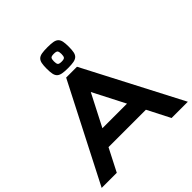

<svg xmlns="http://www.w3.org/2000/svg" viewBox="-238 -1120 1303 1303"><g transform="rotate(-45 413.5 -468.0)"><path d="M0 0 359 -700H463L827 0H671L587.5 -163H228.5L145 0ZM290 -283H526L408 -512.5ZM308 -836Q308 -867.5 312 -886.8Q316 -906 327.2 -917Q338.5 -928 359.5 -931.8Q380.5 -935.5 414 -935.5Q448 -935.5 468.8 -931.8Q489.5 -928 500.8 -917Q512 -906 516 -886.8Q520 -867.5 520 -836Q520 -804.5 516 -785Q512 -765.5 500.8 -754.8Q489.5 -744 468.8 -740Q448 -736 414 -736Q380.5 -736 359.5 -740Q338.5 -744 327.2 -754.8Q316 -765.5 312 -785Q308 -804.5 308 -836ZM378 -836Q378 -815 383.8 -806.5Q389.5 -798 414 -798Q438 -798 444 -806.5Q450 -815 450 -836Q450 -856.5 444 -865Q438 -873.5 414 -873.5Q389.5 -873.5 383.8 -865Q378 -856.5 378 -836Z"/></g></svg>

Font: Science Gothic
Style: Regular
Weight: 400
Designer: Thomas Phinney, Vassil Kateliev, Brandon Buerkle
Foundry: Font Detective LLC
Version: Version 1.018